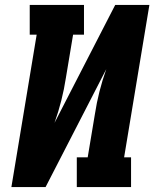

<svg xmlns="http://www.w3.org/2000/svg" viewBox="-20 -755 640 775"><path d="M26 0 128 -615H100V-735H319V-615H275L246 -441Q239 -395 227.5 -349.5Q216 -304 200 -259L445 -735H583L481 -120H509V0H290V-120H334L363 -294Q370 -340 381.5 -385.5Q393 -431 409 -476L164 0Z"/></svg>

Font: Iosevka Slab Heavy Extended
Style: Italic
Weight: 900
Width: 7
Italic angle: -9°
Monospace: yes
Designer: Belleve Invis
Foundry: Belleve Invis
Version: Version 11.1.0; ttfautohint (v1.8.3)